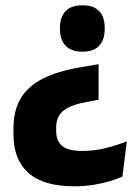

<svg xmlns="http://www.w3.org/2000/svg" viewBox="-20 -524 502 706"><path d="M342.5 -288V-157.5L294 -148Q253 -140.5 229.5 -127.8Q206 -115 196.2 -97.2Q186.5 -79.5 186.5 -55V-42.5Q186.5 -6 208.5 12.5Q230.5 31 283 31Q325.5 31 366.8 21Q408 11 446.5 -4.5L430 125.5Q411 134 383.8 142.2Q356.5 150.5 323.2 155.8Q290 161 252 161Q140 161 84.8 112Q29.5 63 29.5 -30V-50.5Q29.5 -119 57 -163.8Q84.5 -208.5 138.2 -235.2Q192 -262 272 -276ZM283 -504.5Q325 -504.5 345 -482.8Q365 -461 365 -422V-416.5Q365 -378 345 -356Q325 -334 283 -334Q241.5 -334 221 -356Q200.5 -378 200.5 -416.5V-422Q200.5 -461 221 -482.8Q241.5 -504.5 283 -504.5Z"/></svg>

Font: Anek Gujarati
Style: Bold
Weight: 700
Version: Version 1.003